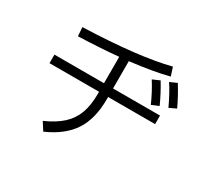

<svg xmlns="http://www.w3.org/2000/svg" viewBox="-159 -1011 1375 1285"><g transform="rotate(30 528.0 -368.5)"><path d="M563 -447H926V-381H563V-365Q563 -212 500.5 -117Q438 -22 303 37L264 -24Q348 -61 397.5 -106.5Q447 -152 470 -214Q493 -276 493 -365V-381H110V-447H493V-651Q356 -638 185 -632L180 -700Q606 -715 837 -774L858 -709Q742 -679 563 -658ZM920 -696Q966 -622 1002 -545L949 -520Q904 -616 866 -672ZM837 -478Q802 -558 757 -629L812 -653Q857 -579 892 -501Z"/></g></svg>

Font: PlemolJP
Style: Regular
Weight: 400
Monospace: yes
Version: v2.0.4; ttfautohint (v1.8.4.7-5d5b-dirty) -l 6 -r 45 -G 200 